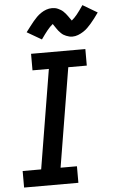

<svg xmlns="http://www.w3.org/2000/svg" viewBox="-63 -1021 645 1064"><g transform="rotate(-5 259.0 -489.5)"><path d="M27 0V-92H130L221 -643H130V-735H432V-643H329L238 -92H329V0ZM197 -809 116 -856Q129 -873 140 -887.5Q151 -902 161 -914Q171 -926 181.5 -936.5Q192 -947 206 -956.5Q220 -966 235.5 -971.5Q251 -977 267 -977Q276 -977 284.5 -975.5Q293 -974 301.5 -970Q310 -966 316.5 -962Q323 -958 330 -951.5Q337 -945 342.5 -938Q348 -931 352.5 -925Q357 -919 362 -911.5Q367 -904 371 -899Q386 -911 401 -929.5Q416 -948 437 -979L518 -931Q506 -914 495 -899.5Q484 -885 473.5 -873Q463 -861 452.5 -850.5Q442 -840 428 -831Q414 -822 398.5 -816Q383 -810 367 -810Q358 -810 349.5 -812Q341 -814 332.5 -817.5Q324 -821 317.5 -825Q311 -829 304 -836Q297 -843 291.5 -849.5Q286 -856 282 -862.5Q278 -869 272.5 -876.5Q267 -884 264 -889Q248 -876 233 -857.5Q218 -839 197 -809Z"/></g></svg>

Font: Iosevka Etoile SmBdObl
Style: Regular
Weight: 600
Italic angle: -9°
Designer: Belleve Invis
Foundry: Belleve Invis
Version: Version 15.5.2; ttfautohint (v1.8.4)